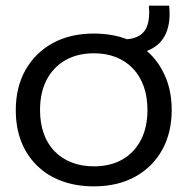

<svg xmlns="http://www.w3.org/2000/svg" viewBox="-20 -652 666 681"><path d="M313 9Q251 9 200 -9.5Q149 -28 112 -64Q75 -100 55.5 -149.5Q36 -199 36 -261Q36 -343 70.5 -404Q105 -465 167 -499Q229 -533 313 -533Q375 -533 426 -514.5Q477 -496 513 -460Q549 -424 569 -374Q589 -324 589 -262Q589 -181 555 -120Q521 -59 459 -25Q397 9 313 9ZM313 -62Q371 -62 413.5 -86Q456 -110 479.5 -155Q503 -200 503 -262Q503 -308 490 -345Q477 -382 452 -408.5Q427 -435 392 -449Q357 -463 313 -463Q255 -463 212 -438.5Q169 -414 145.5 -369Q122 -324 122 -261Q122 -216 135 -179Q148 -142 173 -116Q198 -90 233.5 -76Q269 -62 313 -62ZM407 -459V-512Q447 -511 470.5 -523.5Q494 -536 503 -563Q512 -590 508 -632H580Q586 -574 569 -534.5Q552 -495 512 -476Q472 -457 407 -459Z"/></svg>

Font: Mona Sans SemiExpanded
Style: Regular
Weight: 400
Width: 6
Designer: Deni Anggara
Foundry: GitHub
Version: Version 2.000